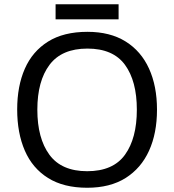

<svg xmlns="http://www.w3.org/2000/svg" viewBox="-20 -875 821 905"><path d="M720 -358Q720 -247 682.5 -164.5Q645 -82 572 -36Q499 10 391 10Q280 10 206.5 -36Q133 -82 97 -165Q61 -248 61 -359Q61 -469 97 -551Q133 -633 206.5 -679Q280 -725 392 -725Q499 -725 572 -679.5Q645 -634 682.5 -551.5Q720 -469 720 -358ZM156 -358Q156 -223 213 -145.5Q270 -68 391 -68Q513 -68 569 -145.5Q625 -223 625 -358Q625 -493 569 -569.5Q513 -646 392 -646Q271 -646 213.5 -569.5Q156 -493 156 -358ZM539 -855V-784H242V-855Z"/></svg>

Font: Noto Sans Yi
Style: Regular
Weight: 400
Designer: Monotype Design Team
Foundry: Monotype Imaging Inc.
Version: Version 2.002; ttfautohint (v1.8.4.7-5d5b)